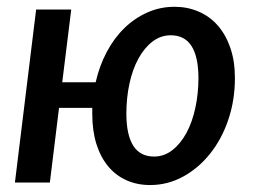

<svg xmlns="http://www.w3.org/2000/svg" viewBox="-20 -538 750 566"><path d="M672.5 -308Q672.5 -242.5 653 -185Q633.5 -127.5 599.2 -84.8Q565 -42 519.5 -17.2Q474 7.5 422.5 7.5Q384.5 7.5 353 -6.5Q321.5 -20.5 299 -47.5Q276.5 -74.5 264.2 -113.5Q252 -152.5 252 -202.5V-220H154L127 0H24L86.5 -510H190L163.5 -295.5H262Q273 -344 294.8 -385Q316.5 -426 347 -455.5Q377.5 -485 415 -501.5Q452.5 -518 494.5 -518Q532.5 -518 565.2 -504Q598 -490 621.8 -463Q645.5 -436 659 -397Q672.5 -358 672.5 -308ZM434 -76.5Q464 -76.5 488.2 -95.5Q512.5 -114.5 529.8 -146.5Q547 -178.5 556 -220.5Q565 -262.5 565 -308.5Q564.5 -434 483.5 -434Q453.5 -434 429.2 -415.2Q405 -396.5 387.8 -364.8Q370.5 -333 361.5 -291Q352.5 -249 352.5 -202.5Q353 -76.5 434 -76.5Z"/></svg>

Font: Lato Semibold
Style: Italic
Weight: 600
Italic angle: -7°
Designer: Lukasz Dziedzic
Foundry: tyPoland Lukasz Dziedzic
Version: Version 2.006; 2014-01-15